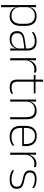

<svg xmlns="http://www.w3.org/2000/svg" viewBox="1368 -2028 833 3608"><g transform="rotate(90 1784.0 -224.5)"><path d="M282.5 10Q234 10 196.5 -8.8Q159 -27.5 136.5 -61.5Q114 -95.5 111.5 -141H98.5L114 -177.5Q116.5 -126.5 138.5 -92.2Q160.5 -58 196 -41Q231.5 -24 274.5 -24Q348.5 -24 388 -68.2Q427.5 -112.5 427.5 -197V-289.5Q427.5 -374 388.2 -418.5Q349 -463 273.5 -463Q230.5 -463 196.8 -445.2Q163 -427.5 141.2 -396Q119.5 -364.5 112 -322.5L99 -354H111Q116.5 -393.5 138.2 -425.8Q160 -458 196.8 -477.2Q233.5 -496.5 284.5 -496.5Q373.5 -496.5 420.2 -442.8Q467 -389 467 -287.5V-199Q467 -97 419.8 -43.5Q372.5 10 282.5 10ZM115.5 172H76V-486.5H115.5L113 -361L114 -346V-138.5L113 -128L115.5 4.5Z M930.5 0H890.5L893 -125L891 -131.5V-290L891.5 -328Q891.5 -394.5 858 -428.5Q824.5 -462.5 753.5 -462.5Q699.5 -462.5 656.2 -445.5Q613 -428.5 582 -407L586.5 -444Q603 -456 627.8 -468.2Q652.5 -480.5 685 -488.5Q717.5 -496.5 758 -496.5Q803 -496.5 835.8 -485Q868.5 -473.5 889.5 -451.8Q910.5 -430 920.5 -399Q930.5 -368 930.5 -328.5ZM717 10Q644.5 10 605.2 -24.2Q566 -58.5 566 -124V-136.5Q566 -197.5 604 -229.8Q642 -262 729 -274.5L900.5 -300L902.5 -269L734.5 -244.5Q666 -234.5 635.8 -210Q605.5 -185.5 605.5 -138.5V-128Q605.5 -77 636.5 -50.5Q667.5 -24 727 -24Q775.5 -24 810.2 -42.2Q845 -60.5 866.2 -91.8Q887.5 -123 894 -162L904.5 -131H895.5Q890.5 -94 869.5 -61.8Q848.5 -29.5 810.5 -9.8Q772.5 10 717 10Z M1111 -305 1098 -334 1108.5 -337.5Q1125 -409.5 1170 -451.5Q1215 -493.5 1283 -493.5Q1302.5 -493.5 1317.5 -490.2Q1332.5 -487 1343 -483L1345.5 -444Q1333 -449.5 1316.5 -452.5Q1300 -455.5 1280.5 -455.5Q1221 -455.5 1176 -417.5Q1131 -379.5 1111 -305ZM1114 0H1074.5V-486.5H1113.5L1110.5 -338L1114 -334.5Z M1621 9.5Q1569.5 9.5 1537.8 -5.8Q1506 -21 1491 -52.2Q1476 -83.5 1476 -130.5V-459H1515.5V-134.5Q1515.5 -79 1541.2 -52.5Q1567 -26 1628 -26Q1658.5 -26 1687.8 -33.2Q1717 -40.5 1743.5 -55.5L1739 -18.5Q1716 -6 1684.8 1.8Q1653.5 9.5 1621 9.5ZM1733.5 -443H1388.5V-475.5H1737.5ZM1514.5 -469.5H1476.5V-612.5L1516.5 -621Z M2222 0H2182.5V-308Q2182.5 -356 2169.5 -390.5Q2156.5 -425 2127 -443.8Q2097.5 -462.5 2048 -462.5Q2002.5 -462.5 1968.5 -444.5Q1934.5 -426.5 1914 -395.2Q1893.5 -364 1886.5 -324L1875.5 -356H1885.5Q1891 -394 1912 -426Q1933 -458 1970 -477.2Q2007 -496.5 2059 -496.5Q2118.5 -496.5 2154.2 -474.2Q2190 -452 2206 -410.8Q2222 -369.5 2222 -311.5ZM1890 0H1850.5V-486.5H1890L1887.5 -362.5L1890 -361Z M2549 10Q2451 10 2398.5 -41.2Q2346 -92.5 2346 -187V-290.5Q2346 -391.5 2394.5 -445Q2443 -498.5 2536 -498.5Q2598 -498.5 2640.2 -474.2Q2682.5 -450 2704.2 -404.8Q2726 -359.5 2726 -295.5V-278Q2726 -265.5 2725.5 -252.8Q2725 -240 2723.5 -225.5H2687Q2687.5 -245.5 2687.5 -263.2Q2687.5 -281 2687.5 -296Q2687.5 -350.5 2670.2 -388Q2653 -425.5 2619.2 -445.2Q2585.5 -465 2536 -465Q2462 -465 2423.5 -421Q2385 -377 2385 -293V-245V-239V-184.5Q2385 -147 2396 -117.5Q2407 -88 2428.2 -67.2Q2449.5 -46.5 2481 -35.5Q2512.5 -24.5 2554 -24.5Q2601 -24.5 2641.5 -38.5Q2682 -52.5 2717.5 -78.5L2713 -40Q2682.5 -17 2640.8 -3.5Q2599 10 2549 10ZM2713.5 -225.5H2366V-257.5H2713.5Z M2886.5 -305 2873.5 -334 2884 -337.5Q2900.5 -409.5 2945.5 -451.5Q2990.5 -493.5 3058.5 -493.5Q3078 -493.5 3093 -490.2Q3108 -487 3118.5 -483L3121 -444Q3108.5 -449.5 3092 -452.5Q3075.5 -455.5 3056 -455.5Q2996.5 -455.5 2951.5 -417.5Q2906.5 -379.5 2886.5 -305ZM2889.5 0H2850V-486.5H2889L2886 -338L2889.5 -334.5Z M3354 10Q3295.5 10 3253 -4.2Q3210.5 -18.5 3183.5 -35L3178.5 -74.5Q3214.5 -53.5 3256.5 -39Q3298.5 -24.5 3353.5 -24.5Q3418 -24.5 3453.5 -48.5Q3489 -72.5 3489 -119V-127Q3489 -157 3477 -176.8Q3465 -196.5 3434 -210.5Q3403 -224.5 3345.5 -236Q3284 -248 3248.5 -264.5Q3213 -281 3198 -306.8Q3183 -332.5 3183 -371.5V-376Q3183 -434 3224 -465Q3265 -496 3347.5 -496Q3404 -496 3444.5 -482.2Q3485 -468.5 3510 -451L3514.5 -414Q3483 -435 3442.8 -448.8Q3402.5 -462.5 3349.5 -462.5Q3305.5 -462.5 3277.5 -452Q3249.5 -441.5 3236 -422.2Q3222.5 -403 3222.5 -376V-371.5Q3222.5 -340.5 3234.8 -321.2Q3247 -302 3277.8 -289.8Q3308.5 -277.5 3362 -266.5Q3425.5 -254.5 3461.8 -237.5Q3498 -220.5 3513 -194.2Q3528 -168 3528 -128.5V-118.5Q3528 -55.5 3482.8 -22.8Q3437.5 10 3354 10Z"/></g></svg>

Font: Anek Kannada Medium ExtraLight
Style: Regular
Weight: 250
Version: Version 1.003